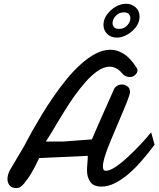

<svg xmlns="http://www.w3.org/2000/svg" viewBox="-20 -964 828 1003"><path d="M67.4 18.6Q39.1 18.6 29.1 3.4Q19 -11.7 19 -27.3Q19 -52.2 32.2 -76.2L96.7 -184.6Q103 -194.3 116.7 -220.9Q130.4 -247.6 149.4 -281.2Q170.9 -318.8 198.5 -364.7Q226.1 -410.6 258.8 -458Q291 -504.9 327.4 -549.6Q363.8 -594.2 402.3 -628.4Q440.4 -663.1 479.5 -683.6Q518.6 -704.1 557.1 -704.1Q593.3 -704.1 628.2 -681.6Q663.1 -659.2 694.8 -607.9Q698.2 -601.6 698.2 -596.2Q698.2 -583.5 686 -572.5Q673.8 -561.5 659.2 -561.5Q650.4 -561.5 638.9 -565.4Q627.4 -569.3 617.2 -582Q602.1 -599.6 585.7 -607.7Q569.3 -615.7 553.2 -615.7Q523.4 -615.7 491.2 -594Q459 -572.3 426.8 -535.6Q394.5 -499 363.8 -455.1Q341.3 -422.9 320.3 -389.2Q299.3 -355.5 280.8 -324.7Q263.2 -295.4 247.6 -269Q231.9 -242.7 219.7 -224.6H309.1L460 -235.8L507.8 -345.7L571.3 -488.3Q577.6 -506.8 590.1 -514.6Q602.5 -522.5 616.7 -522.5Q631.8 -522.5 645 -513.4Q658.2 -504.4 659.2 -484.9Q659.2 -471.2 641.8 -428Q624.5 -384.8 603 -335Q580.6 -282.7 557.9 -228.3Q535.2 -173.8 525.4 -139.2Q522.9 -129.9 520.3 -117.9Q517.6 -106 517.6 -95.2Q517.6 -85.4 520.5 -78.6Q523.4 -71.8 533.2 -71.8Q553.2 -71.8 584 -92.3Q614.7 -112.8 647.5 -143.6Q682.1 -175.3 714.1 -209.5Q746.1 -243.7 769.5 -272.9L787.6 -208Q755.4 -165 721.2 -125.5Q687 -85.9 651.9 -55.7Q616.2 -25.4 580.6 -7.3Q544.9 10.7 509.8 10.7Q468.3 10.7 451.4 -14.2Q434.6 -39.1 434.6 -71.8Q434.6 -92.3 436.5 -111.6Q438.5 -130.9 438.5 -149.9L184.6 -138.2Q174.3 -115.7 164.1 -96.2Q153.8 -76.7 144 -59.6Q126 -29.8 106 -5.6Q85.9 18.6 67.4 18.6ZM590.3 -767.6Q559.1 -767.6 539.8 -786.9Q520.5 -806.2 520.5 -834.5Q520.5 -862.3 538.6 -887.5Q556.6 -912.6 583.7 -928.5Q610.8 -944.3 638.7 -944.3Q667.5 -944.3 688.2 -925.8Q709 -907.2 709 -877.4Q709 -866.7 706.1 -855Q699.7 -831.5 681.2 -811.8Q662.6 -792 638.4 -779.8Q614.3 -767.6 590.3 -767.6ZM602.5 -813Q628.4 -813 644.8 -831.3Q661.1 -849.6 661.1 -868.7Q661.1 -881.3 653.1 -890.4Q645 -899.4 626.5 -899.4Q601.6 -899.4 584.7 -881.1Q567.9 -862.8 567.9 -842.8Q567.9 -830.1 576.2 -821.5Q584.5 -813 602.5 -813Z"/></svg>

Font: Damion
Style: Regular
Weight: 400
Designer: Vernon Adams
Foundry: Vernon Adams
Version: Version 1.100; ttfautohint (v1.8.4.7-5d5b)